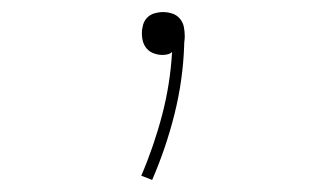

<svg xmlns="http://www.w3.org/2000/svg" viewBox="-20 -83 540 318"><path d="M232 215 214 208Q235 159 248.5 107.5Q262 56 265 3Q262 6 257.5 7Q253 8 249 8Q242 8 235 5.5Q228 3 223.5 -2Q219 -7 217 -13.5Q215 -20 215 -28Q215 -35 217 -42Q219 -49 224 -54Q229 -59 236 -61Q243 -63 250 -63Q258 -63 265.5 -60.5Q273 -58 278 -52Q283 -46 284.5 -38.5Q286 -31 286 -23Q286 -19 285.5 -15.5Q285 -12 285 -8V-7Q283 50 269 106Q255 162 232 215Z"/></svg>

Font: Iosevka Term Curly Thin
Style: Regular
Weight: 100
Designer: Belleve Invis
Foundry: Belleve Invis
Version: Version 32.3.0